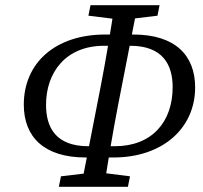

<svg xmlns="http://www.w3.org/2000/svg" viewBox="-20 -702 776 734"><path d="M205 12H469L477 -28L358 -43H340L213 -28L205 12ZM290 12H378C394 -91 411 -195 431 -298L506 -682H418C402 -579 385 -475 365 -372L290 12ZM307 -100H351L359 -143H318C193 -143 156 -215 156 -301C156 -425 231 -527 378 -527H428L436 -570H382C191 -570 71 -461 71 -302C71 -178 149 -100 307 -100ZM360 -100H414C602 -100 726 -212 726 -368C726 -490 650 -570 490 -570H446L438 -527H478C601 -527 640 -456 640 -369C640 -235 560 -143 419 -143H368L360 -100ZM318 -642 439 -627H458L582 -642L590 -682H326L318 -642Z"/></svg>

Font: Source Serif Variable
Style: Italic
Weight: 389
Italic angle: -12°
Designer: Frank Grießhammer
Foundry: Adobe Systems Incorporated
Version: Version 3.001;hotconv 1.0.111;makeotfexe 2.5.65597